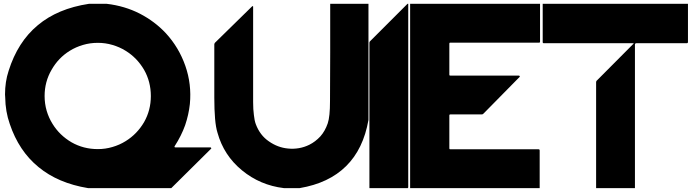

<svg xmlns="http://www.w3.org/2000/svg" viewBox="-20 -800 3571 990"><path d="M530.3 -780.3Q623 -769.5 701.2 -729.5Q778.3 -689.5 835 -628.9Q902.3 -555.7 935.5 -460.9Q968.8 -366.2 959 -263.7Q953.1 -209 934.6 -154.3Q915 -99.6 880.9 -46.9Q878.9 -43 879.9 -42Q880.9 -40 884.8 -40Q945.3 -40 1065.4 -40Q1066.4 -40 1067.4 -39.1Q1069.3 -37.1 1069.3 -36.1Q1069.3 -35.2 1069.3 -34.2Q1068.4 -34.2 1068.4 -33.2Q1000 34.2 863.3 169.9Q719.7 169.9 433.6 169.9Q279.3 144.5 178.7 61.5Q77.1 -21.5 30.3 -161.1Q7.8 -224.6 6.8 -298.8Q5.9 -305.7 5.9 -312.5Q5.9 -378.9 24.4 -434.6Q71.3 -584 174.8 -669.9Q277.3 -755.9 438.5 -780.3Q460.9 -780.3 480.5 -780.3Q499 -780.3 530.3 -780.3ZM484.4 -579.1Q444.3 -579.1 408.2 -568.4Q371.1 -557.6 339.8 -538.1Q281.2 -502 246.1 -440.4Q210 -378.9 210 -304.7Q210 -265.6 220.7 -228.5Q231.4 -192.4 251 -161.1Q287.1 -102.5 348.6 -66.4Q410.2 -31.2 484.4 -31.2Q523.4 -31.2 559.6 -42Q596.7 -52.7 627.9 -72.3Q686.5 -108.4 722.7 -169.9Q757.8 -231.4 757.8 -304.7Q757.8 -378.9 722.7 -440.4Q686.5 -502 627.9 -538.1Q596.7 -557.6 559.6 -568.4Q523.4 -579.1 484.4 -579.1Z M1879.9 -780.3Q1879.9 -581.1 1879.9 -181.6Q1853.5 -31.2 1764.6 56.6Q1675.8 144.5 1525.4 169.9Q1498 169.9 1443.4 169.9Q1321.3 155.3 1227.5 78.1Q1133.8 1 1101.6 -115.2Q1092.8 -142.6 1088.9 -188.5Q1085 -234.4 1085 -296.9Q1085 -365.2 1085 -433.6Q1085 -502 1085 -571.3Q1085 -573.2 1085.9 -575.2Q1086.9 -577.1 1087.9 -579.1Q1152.3 -641.6 1280.3 -767.6Q1281.2 -768.6 1282.2 -768.6Q1283.2 -768.6 1284.2 -767.6Q1285.2 -767.6 1285.2 -766.6Q1285.2 -766.6 1285.2 -765.6Q1285.2 -642.6 1285.2 -519.5Q1285.2 -396.5 1285.2 -273.4Q1285.2 -235.4 1289.1 -207Q1292 -178.7 1298.8 -160.2Q1320.3 -102.5 1366.2 -71.3Q1412.1 -39.1 1464.8 -34.2Q1493.2 -31.2 1521.5 -36.1Q1549.8 -41 1575.2 -53.7Q1606.4 -69.3 1631.8 -96.7Q1656.2 -124 1669.9 -164.1Q1675.8 -181.6 1678.7 -210Q1681.6 -238.3 1681.6 -279.3Q1681.6 -404.3 1682.6 -529.3Q1682.6 -654.3 1682.6 -780.3Q1729.5 -780.3 1776.4 -780.3Q1823.2 -780.3 1870.1 -780.3Q1873 -780.3 1875 -780.3Q1877.9 -780.3 1879.9 -780.3Z M2085 -780.3Q2085 -464.8 2085 165Q2085 166 2085 166Q2085 167 2084 168Q2083 168.9 2083 168.9Q2083 168.9 2083 169.9Q2016.6 169.9 1884.8 169.9Q1884.8 -80.1 1884.8 -579.1Q1884.8 -581.1 1885.7 -584Q1886.7 -585.9 1888.7 -587.9Q1953.1 -652.3 2081.1 -780.3Q2082 -780.3 2083 -780.3Q2084 -780.3 2085 -780.3Z M2764.6 -780.3Q2764.6 -714.8 2764.6 -585Q2764.6 -583 2763.7 -581.1Q2761.7 -580.1 2759.8 -580.1Q2651.4 -580.1 2542 -580.1Q2433.6 -580.1 2325.2 -580.1Q2319.3 -580.1 2313.5 -580.1Q2307.6 -580.1 2301.8 -580.1Q2299.8 -580.1 2297.9 -579.1Q2296.9 -577.1 2296.9 -575.2Q2296.9 -521.5 2296.9 -415Q2296.9 -413.1 2297.9 -411.1Q2299.8 -410.2 2301.8 -410.2Q2419.9 -410.2 2656.2 -410.2Q2657.2 -410.2 2658.2 -409.2Q2660.2 -407.2 2660.2 -406.2Q2660.2 -405.3 2660.2 -404.3Q2659.2 -403.3 2659.2 -403.3Q2597.7 -340.8 2473.6 -214.8Q2471.7 -212.9 2468.8 -210.9Q2465.8 -210 2462.9 -210Q2409.2 -210 2301.8 -210Q2299.8 -210 2297.9 -209Q2296.9 -207 2296.9 -205.1Q2296.9 -148.4 2296.9 -35.2Q2296.9 -33.2 2297.9 -31.2Q2299.8 -30.3 2301.8 -30.3Q2453.1 -30.3 2756.8 -30.3Q2759.8 -30.3 2761.7 -28.3Q2762.7 -27.3 2762.7 -24.4Q2762.7 41 2762.7 169.9Q2540 169.9 2094.7 169.9Q2094.7 -146.5 2094.7 -780.3Q2253.9 -780.3 2413.1 -780.3Q2572.3 -780.3 2731.4 -780.3Q2739.3 -780.3 2748 -780.3Q2755.9 -780.3 2764.6 -780.3Z M3527.3 -780.3Q3527.3 -714.8 3527.3 -584Q3527.3 -581.1 3526.4 -579.1Q3524.4 -577.1 3520.5 -577.1Q3433.6 -577.1 3260.7 -577.1Q3257.8 -577.1 3255.9 -575.2Q3253.9 -573.2 3253.9 -570.3Q3253.9 -323.2 3253.9 169.9Q3186.5 169.9 3053.7 169.9Q3053.7 -11.7 3053.7 -376Q3053.7 -378.9 3054.7 -380.9Q3055.7 -383.8 3057.6 -384.8Q3120.1 -448.2 3246.1 -574.2Q3248 -575.2 3247.1 -576.2Q3247.1 -577.1 3245.1 -577.1Q3091.8 -577.1 2783.2 -577.1Q2781.2 -577.1 2780.3 -578.1Q2778.3 -580.1 2778.3 -582Q2778.3 -648.4 2778.3 -780.3Q2956.1 -780.3 3134.8 -780.3Q3312.5 -780.3 3490.2 -780.3Q3500 -780.3 3508.8 -780.3Q3518.6 -780.3 3527.3 -780.3Z"/></svg>

Font: Avicii Garde
Style: Regular
Weight: 500
Version: Version 1.0